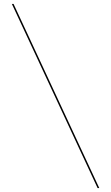

<svg xmlns="http://www.w3.org/2000/svg" viewBox="-20 -800 561 970"><path d="M473 150 40 -780H48.5L481.5 150Z"/></svg>

Font: Bodoni Moda 28pt
Style: Bold
Weight: 700
Designer: Owen Earl
Foundry: indestructible type
Version: Version 2.005